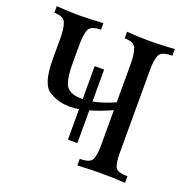

<svg xmlns="http://www.w3.org/2000/svg" viewBox="-124 -813 923 933"><g transform="rotate(20 337.5 -346.5)"><path d="M619.1 0Q548.3 -3.9 496.6 -3.9Q437 -3.9 372.6 0V-34.2Q425.3 -34.2 436.3 -57.4Q447.3 -80.6 447.3 -130.9V-313Q319.3 -255.9 238.8 -255.9Q178.2 -255.9 130.9 -285.9Q83.5 -315.9 83.5 -444.3V-553.2Q83.5 -605 72.5 -632.1Q61.5 -659.2 13.7 -659.2V-693.4Q68.4 -688.5 132.8 -688.5Q189.5 -688.5 254.9 -693.4V-659.2Q203.1 -659.2 192.1 -633.5Q181.2 -607.9 181.2 -554.2V-457Q181.6 -362.3 205.1 -337.2Q228.5 -312 279.3 -312Q355.5 -312 447.3 -354V-553.2Q447.3 -605 436.3 -632.1Q425.3 -659.2 377.4 -659.2V-693.4Q432.1 -688.5 496.1 -688.5Q553.7 -688.5 624 -693.4V-659.2Q567.4 -659.2 556.4 -633.5Q545.4 -607.9 545.4 -554.2V-127.9Q545.4 -76.7 555.7 -55.4Q565.9 -34.2 619.1 -34.2ZM335.4 -309.1H286.6V-482.4H335.4ZM335.4 -102.1H286.6V-275.4H335.4Z"/></g></svg>

Font: Almanac
Style: Regular
Weight: 400
Designer: Eden's Almanac
Version: Version 3.501;March 28, 2021;FontCreator 13.0.0.2683 64-bit